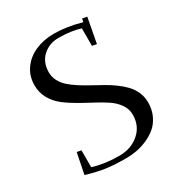

<svg xmlns="http://www.w3.org/2000/svg" viewBox="-170 -831 900 959"><g transform="rotate(-30 280.5 -352.0)"><path d="M58.1 -23.9 82 -143.1 106.9 -138.2V-41Q174.8 -20 257.8 -20Q325.7 -20 371.8 -59.8Q418 -99.6 418 -165Q418 -197.8 398.4 -225.6Q378.9 -253.4 347.9 -273.9Q316.9 -294.4 279.5 -314Q242.2 -333.5 204.6 -355Q167 -376.5 136 -400.6Q105 -424.8 85.4 -459.5Q65.9 -494.1 65.9 -536.1Q65.9 -589.4 94.5 -629.6Q123 -669.9 171.1 -690.9Q219.2 -711.9 278.8 -711.9Q349.6 -711.9 435.1 -688L439 -707L465.8 -702.1L439 -559.1L413.1 -564V-665Q359.9 -682.1 287.1 -682.1Q234.4 -682.1 197.3 -648.4Q160.2 -614.7 160.2 -556.2Q160.2 -530.3 172.4 -507.1Q184.6 -483.9 205.1 -465.6Q225.6 -447.3 252.2 -430.2Q278.8 -413.1 308.3 -397Q337.9 -380.9 367.2 -364.5Q396.5 -348.1 423.1 -328.9Q449.7 -309.6 470.2 -288.3Q490.7 -267.1 502.9 -239.3Q515.1 -211.4 515.1 -180.2Q515.1 -138.2 499.3 -104.7Q483.4 -71.3 459 -50.8Q434.6 -30.3 402.8 -16.6Q371.1 -2.9 341.3 2.4Q311.5 7.8 282.2 7.8Q216.3 7.8 168.9 1.5Q121.6 -4.9 58.1 -23.9Z"/></g></svg>

Font: Dehuti Alt
Style: Bold
Weight: 700
Version: Version 1.2